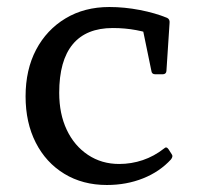

<svg xmlns="http://www.w3.org/2000/svg" viewBox="-20 -520 563 548"><path d="M285 8Q216 8 163.5 -24Q111 -56 82 -113Q53 -170 53 -245Q53 -321 83 -378Q113 -435 167 -467.5Q221 -500 292 -500Q335 -500 379 -491.5Q423 -483 457 -469Q465 -465 464 -455L455 -317Q454 -308 444 -308H423Q413 -308 412 -318L386 -444L429 -417Q401 -428 369 -434Q337 -440 302 -440Q226 -440 187.5 -393.5Q149 -347 149 -255Q149 -195 170.5 -149.5Q192 -104 231 -78Q270 -52 320 -52Q355 -52 387.5 -63Q420 -74 448 -96Q455 -103 461 -94L470 -80Q475 -74 468 -65Q436 -30 388.5 -11Q341 8 285 8Z"/></svg>

Font: Hahmlet
Style: Regular
Weight: 400
Designer: Minjoo Ham & Mark Frömberg
Foundry: hypertype
Version: Version 1.001; ttfautohint (v1.8.3)